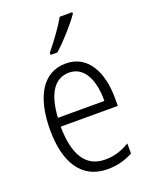

<svg xmlns="http://www.w3.org/2000/svg" viewBox="-145 -843 734 932"><g transform="rotate(-20 222.5 -377.5)"><path d="M346 -757V-765H281C254 -718 216 -666 176 -617V-606H211C254 -644 316 -713 346 -757ZM230 -542C111 -542 49 -434 49 -264C49 -99 112 10 248 10C299 10 340 -2 379 -23V-75C335 -49 297 -38 252 -38C154 -38 104 -115 103 -262H398V-303C398 -434 346 -542 230 -542ZM230 -495C310 -495 346 -412 345 -307H105C112 -432 157 -495 230 -495Z"/></g></svg>

Font: Noto Sans Thai Cond Light
Style: Regular
Weight: 300
Width: 3
Designer: Monotype Design Team
Foundry: Monotype Imaging Inc.
Version: Version 2.002